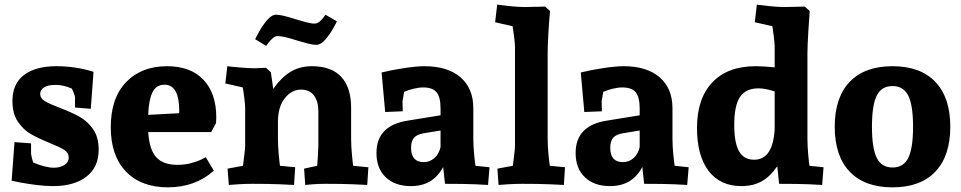

<svg xmlns="http://www.w3.org/2000/svg" viewBox="-20 -786 4108 821"><path d="M379.9 -479 368.2 -320.8 300.8 -326.2V-369.1Q300.8 -373 296.4 -385.5Q292 -397.9 287.1 -407.2Q251 -423.3 216.8 -422.9Q183.6 -422.9 167.7 -411.9Q151.9 -400.9 151.9 -384.8Q151.9 -365.7 171.4 -353.8Q190.9 -341.8 234.9 -325.2Q284.7 -306.2 318.8 -287.6Q353 -269 377.4 -234.6Q401.9 -200.2 401.9 -146Q401.9 -70.8 349.4 -30.5Q296.9 9.8 207 9.8Q174.8 9.8 135.5 4.9Q96.2 0 67.1 -5.6Q38.1 -11.2 29.8 -13.2L42 -178.2L112.8 -172.9V-127.9Q113.8 -120.1 116.9 -108.2Q120.1 -96.2 122.1 -90.8Q176.3 -68.8 210 -68.8Q236.8 -68.8 255.4 -80.3Q273.9 -91.8 273.9 -111.8Q273.9 -132.8 254.9 -145Q235.8 -157.2 191.9 -174.8Q143.1 -194.8 111.6 -212.9Q80.1 -231 56.6 -265.4Q33.2 -299.8 33.2 -354Q33.2 -428.2 83 -465.6Q132.8 -502.9 220.2 -502.9Q303.7 -502.9 379.9 -479Z M613.8 -221.2Q618.7 -145 648.7 -113Q678.7 -81.1 738.8 -81.1Q771 -81.1 797.9 -88.6Q824.7 -96.2 840.1 -103.5Q855.5 -110.8 859.9 -113.8L894.5 -56.2Q815.4 14.6 698.7 15.1Q583.5 15.1 518.6 -52.5Q453.6 -120.1 453.6 -242.2Q453.6 -366.2 519 -434.6Q584.5 -502.9 694.8 -502.9Q794.9 -502.9 849.9 -445.1Q904.8 -387.2 904.8 -284.2L903.8 -259.8L882.8 -221.2ZM746.6 -310.1Q746.6 -423.8 683.6 -423.8Q647.5 -423.8 631.6 -390.4Q615.7 -356.9 613.8 -294.9L745.6 -301.8Z M1550.3 4.9Q1538.1 3.9 1490.2 2Q1442.4 0 1371.1 0Q1342.3 0 1317.4 2Q1292.5 3.9 1285.2 4.9L1280.3 -64.9L1336.4 -77.1L1339.4 -121.1L1341.3 -163.1V-311Q1341.3 -352.1 1322.8 -377.4Q1304.2 -402.8 1267.1 -402.8Q1227.1 -402.8 1197.8 -366Q1168.5 -329.1 1168.5 -265.1V-192.9Q1168.5 -162.1 1171.9 -125Q1175.3 -87.9 1177.2 -77.1L1242.2 -70.8L1237.3 4.9Q1225.1 3.9 1177.2 2Q1129.4 0 1058.1 0Q1029.3 0 998.3 2Q967.3 3.9 958.5 4.9L953.1 -64.9L1019 -77.1Q1020 -88.4 1024.2 -119.1Q1028.3 -149.9 1028.3 -163.1V-325.2Q1028.3 -337.4 1024.4 -369.1Q1020.5 -400.9 1018.1 -412.1L943.4 -429.2L952.1 -502.9Q964.4 -501 1003.9 -497.6Q1043.5 -494.1 1069.3 -494.1L1117.2 -496.1L1138.2 -477.1L1148.4 -405.8Q1180.7 -452.6 1220.5 -477.8Q1260.3 -502.9 1314.5 -502.9Q1396.5 -502.9 1439 -457.5Q1481.4 -412.1 1481.4 -325.2V-192.9Q1481.4 -162.1 1484.9 -125Q1488.3 -87.9 1490.2 -77.1L1555.2 -70.8ZM1332.5 -594.2Q1318.4 -594.2 1295.4 -600.1Q1272.5 -606 1250.5 -612.8Q1191.4 -631.8 1167.5 -631.8Q1156.2 -631.8 1145.8 -622.3Q1135.3 -612.8 1127.9 -602.8Q1120.6 -592.8 1118.2 -589.8L1071.3 -618.2Q1071.3 -620.1 1086.4 -647.9Q1101.6 -675.8 1121.6 -699.5Q1141.6 -723.1 1160.6 -723.1Q1184.6 -723.1 1243.2 -704.1Q1265.1 -697.3 1288.3 -691.2Q1311.5 -685.1 1325.2 -685.1Q1336.4 -685.1 1346.4 -693.6Q1356.4 -702.1 1363 -711.2Q1369.6 -720.2 1371.6 -723.1L1420.4 -694.8Q1420.4 -692.9 1405.5 -666Q1390.6 -639.2 1371.1 -616.7Q1351.6 -594.2 1332.5 -594.2Z M1736.8 9.8Q1668.9 9.8 1629.4 -28.1Q1589.8 -65.9 1589.8 -131.8Q1589.8 -249 1722.2 -270L1863.8 -293V-321.8Q1863.8 -370.6 1846.9 -391.4Q1830.1 -412.1 1789.1 -412.1Q1771 -412.1 1748 -406.5Q1725.1 -400.9 1708 -393.1L1701.2 -353L1702.1 -310.1L1627 -307.1L1611.8 -476.1Q1657.7 -487.3 1710 -495.1Q1762.2 -502.9 1794.9 -502.9Q1894 -502.9 1949 -455.6Q2003.9 -408.2 2003.9 -323.2V-192.9Q2003.9 -162.1 2007.6 -125Q2011.2 -87.9 2013.2 -77.1L2073.2 -70.8L2066.9 4.9Q2057.1 3.9 2012 2Q1966.8 0 1882.8 0L1875 -71.8Q1852.1 -29.8 1818.1 -10Q1784.2 9.8 1736.8 9.8ZM1737.8 -153.8Q1737.8 -92.8 1792 -92.8Q1817.9 -92.8 1837.4 -109.9Q1856.9 -127 1863.8 -157.2V-228L1790 -215.8Q1762.2 -210.9 1750 -196.5Q1737.8 -182.1 1737.8 -153.8Z M2223.1 -755.9 2311 -757.8 2332 -738.8Q2328.1 -698.7 2325 -644.8Q2321.8 -590.8 2321.8 -557.1V-192.9Q2321.8 -162.1 2325.4 -125Q2329.1 -87.9 2331.1 -77.1L2396 -70.8L2391.1 4.9Q2378.9 3.9 2331.1 2Q2283.2 0 2211.9 0Q2183.1 0 2152.1 2Q2121.1 3.9 2111.8 4.9L2106.9 -64.9L2172.9 -77.1Q2174.8 -92.3 2178.5 -121.1Q2182.1 -149.9 2182.1 -163.1V-586.9Q2182.1 -600.1 2178 -631.6Q2173.8 -663.1 2171.9 -673.8L2097.2 -690.9L2106 -766.1Q2118.2 -764.2 2157.5 -760Q2196.8 -755.9 2223.1 -755.9Z M2588.4 9.8Q2520.5 9.8 2481 -28.1Q2441.4 -65.9 2441.4 -131.8Q2441.4 -249 2573.7 -270L2715.3 -293V-321.8Q2715.3 -370.6 2698.5 -391.4Q2681.6 -412.1 2640.6 -412.1Q2622.6 -412.1 2599.6 -406.5Q2576.7 -400.9 2559.6 -393.1L2552.7 -353L2553.7 -310.1L2478.5 -307.1L2463.4 -476.1Q2509.3 -487.3 2561.5 -495.1Q2613.8 -502.9 2646.5 -502.9Q2745.6 -502.9 2800.5 -455.6Q2855.5 -408.2 2855.5 -323.2V-192.9Q2855.5 -162.1 2859.1 -125Q2862.8 -87.9 2864.7 -77.1L2924.8 -70.8L2918.5 4.9Q2908.7 3.9 2863.5 2Q2818.4 0 2734.4 0L2726.6 -71.8Q2703.6 -29.8 2669.7 -10Q2635.7 9.8 2588.4 9.8ZM2589.4 -153.8Q2589.4 -92.8 2643.6 -92.8Q2669.4 -92.8 2689 -109.9Q2708.5 -127 2715.3 -157.2V-228L2641.6 -215.8Q2613.8 -210.9 2601.6 -196.5Q2589.4 -182.1 2589.4 -153.8Z M3311.5 0 3303.7 -75.2Q3272.9 -30.3 3236.3 -10.3Q3199.7 9.8 3150.4 9.8Q3059.6 9.8 3010 -55.2Q2960.4 -120.1 2960.4 -238.8Q2960.4 -364.7 3025.9 -433.8Q3091.3 -502.9 3211.4 -502.9Q3244.6 -502.9 3292.5 -498V-586.9Q3292.5 -600.1 3288.6 -631.6Q3284.7 -663.1 3282.7 -673.8L3207.5 -690.9L3216.3 -766.1Q3228.5 -764.2 3268.1 -760Q3307.6 -755.9 3333.5 -755.9L3421.4 -757.8L3442.4 -738.8Q3440.4 -717.8 3436.5 -652.8Q3432.6 -587.9 3432.6 -557.1V-192.9Q3432.6 -162.1 3436 -125Q3439.5 -87.9 3441.4 -77.1L3501.5 -70.8L3495.6 4.9Q3485.4 3.9 3440.4 2Q3395.5 0 3311.5 0ZM3223.6 -408.2Q3168.5 -408.2 3144 -371.1Q3119.6 -334 3119.6 -252Q3119.6 -175.8 3140.1 -139.4Q3160.6 -103 3204.6 -103Q3284.7 -103 3292.5 -232.9V-395Q3252.4 -408.2 3223.6 -408.2Z M3796.4 15.1Q3677.2 15.1 3613.3 -52Q3549.3 -119.1 3549.3 -244.1Q3549.3 -369.1 3613.3 -436Q3677.2 -502.9 3796.4 -502.9Q3915.5 -502.9 3979.5 -436Q4043.5 -369.1 4043.5 -244.1Q4043.5 -119.1 3979.5 -52Q3915.5 15.1 3796.4 15.1ZM3796.4 -418Q3749.5 -418 3729 -377Q3708.5 -335.9 3708.5 -244.1Q3708.5 -152.3 3729 -111.1Q3749.5 -69.8 3796.4 -69.8Q3843.3 -69.8 3863.8 -110.8Q3884.3 -151.9 3884.3 -244.1Q3884.3 -335.9 3863.8 -377Q3843.3 -418 3796.4 -418Z"/></svg>

Font: Sura
Style: Bold
Weight: 700
Designer: Carolina Giovagnoli
Foundry: Huerta Tipografica
Version: Version 1.002;PS 001.002;hotconv 1.0.70;makeotf.lib2.5.58329